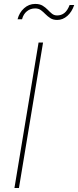

<svg xmlns="http://www.w3.org/2000/svg" viewBox="-20 -940 391 960"><path d="M195.3 -727.5 74.7 0H52.2L172.9 -727.5ZM266.1 -840.3Q245.6 -840.3 231.9 -849.1Q218.3 -857.9 207.3 -869.1Q196.3 -880.4 184.6 -889.2Q172.9 -897.9 155.8 -897.9Q131.8 -897.9 114.3 -883.5Q96.7 -869.1 90.3 -843.8H67.9Q76.2 -877 100.3 -898.7Q124.5 -920.4 155.8 -920.4Q178.7 -920.4 193.1 -911.6Q207.5 -902.8 218.3 -891.6Q229 -880.4 239.7 -871.6Q250.5 -862.8 265.6 -862.8Q286.6 -862.8 302 -875Q317.4 -887.2 328.1 -915H351.1Q339.4 -880.4 316.7 -860.4Q293.9 -840.3 266.1 -840.3Z"/></svg>

Font: Inter 24pt Thin
Style: Italic
Weight: 250
Italic angle: -9.3988°
Version: Version 4.001;git-66647c0bb